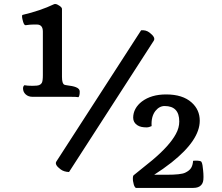

<svg xmlns="http://www.w3.org/2000/svg" viewBox="-20 -855 1105 956"><path d="M85.9 0ZM370.6 -371.1Q360.8 -373 330.1 -373H141.6Q121.1 -373 107.9 -385Q94.7 -397 94.7 -415Q94.7 -425.3 101.6 -430.7Q116.2 -427.7 141.4 -427.7Q166.5 -427.7 175.3 -431.4Q184.1 -435.1 188 -441.9Q193.4 -451.2 193.4 -480.5V-697.8Q193.4 -732.9 163.1 -732.9H147Q130.4 -732.9 107.4 -729.5Q100.1 -729.5 95.2 -746.1Q85.9 -777.8 92.3 -780.8Q180.2 -801.3 249 -834Q250.5 -835 255.1 -835Q259.8 -835 265.6 -832.3Q271.5 -829.6 276.9 -825.7Q288.6 -817.4 288.6 -810.5V-472.2Q288.6 -438 300.8 -433.1Q305.7 -431.2 316.2 -429.9Q326.7 -428.7 338.1 -426.5Q349.6 -424.3 357.9 -420.9Q377 -413.6 377 -398.9Q377 -377.4 370.6 -371.1ZM941.4 -54.2 952.1 -55.2Q979.5 -55.2 982.9 -49.3Q986.3 -43.5 988.3 -32.2Q990.2 -21 991.2 -8.3Q993.2 9.3 993.2 25.9Q993.2 42.5 990.5 51Q987.8 59.6 981.9 66.4Q969.2 80.6 942.9 80.6H656.2Q649.4 75.7 646 63.2Q642.6 50.8 642.1 45.4Q640.1 21.5 645.5 17.6L737.3 -56.6Q824.2 -129.4 855.5 -187.5Q872.6 -218.3 872.6 -250Q872.6 -327.1 799.8 -327.1Q773.4 -327.1 753.9 -302.7Q731.9 -274.4 734.9 -227.1Q721.7 -220.7 709 -220.7Q696.3 -220.7 684.6 -223.1Q672.9 -225.6 664.1 -231.4Q643.1 -245.1 643.1 -268.8Q643.1 -292.5 654.3 -313Q665.5 -333.5 686.5 -349.6Q733.4 -384.8 807.1 -384.8Q889.6 -384.8 934.1 -344.7Q974.6 -308.6 974.6 -253.9Q974.6 -157.2 834 -45.9Q793 -13.7 747.6 15.1H810.5Q880.4 15.1 901.6 5.1Q922.9 -4.9 931.4 -18.6Q939.9 -32.2 941.4 -54.2ZM682.6 -704.1Q706.1 -706.5 723.6 -693.4Q756.3 -668.9 745.6 -652.3L323.7 1.5Q297.4 0.5 281.2 -12.2Q251 -34.7 260.3 -50.3Z"/></svg>

Font: Quando
Style: Regular
Weight: 400
Version: Version 1.002